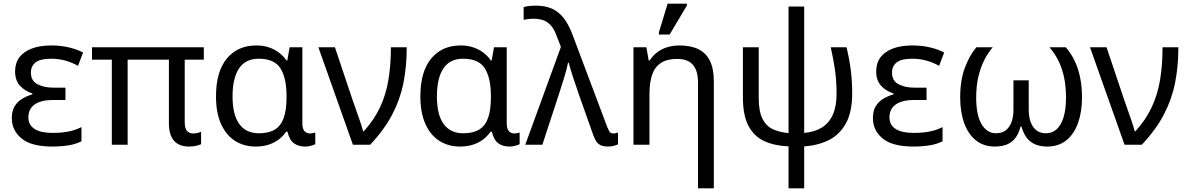

<svg xmlns="http://www.w3.org/2000/svg" viewBox="-20 -796 6531 1056"><path d="M268 10Q152 10 98.5 -34.5Q45 -79 45 -146Q45 -186 60.5 -211.5Q76 -237 101.5 -252.5Q127 -268 158 -277V-282Q115 -296 89 -325.5Q63 -355 63 -403Q63 -449 86.5 -480.5Q110 -512 154.5 -529Q199 -546 261 -546Q317 -546 362.5 -534.5Q408 -523 437 -507L409 -434Q377 -452 340.5 -462.5Q304 -473 261 -473Q201 -473 175.5 -452.5Q150 -432 150 -397Q150 -351 186.5 -332.5Q223 -314 271 -314H340V-246H271Q227 -246 197 -235Q167 -224 151.5 -203Q136 -182 136 -151Q136 -108 170.5 -86.5Q205 -65 268 -65Q320 -65 358.5 -73Q397 -81 428 -97V-19Q397 -3 356 3.5Q315 10 268 10Z M1020 10Q965 10 937 -22Q909 -54 909 -118V-468H682V0H595V-468H486V-536H1101V-468H996V-124Q996 -89 1009 -75.5Q1022 -62 1042 -62Q1056 -62 1067.5 -65Q1079 -68 1086 -72V-3Q1078 1 1060.5 5.5Q1043 10 1020 10Z M1386 10Q1322 10 1273 -21Q1224 -52 1196 -113.5Q1168 -175 1168 -266Q1168 -402 1227.5 -474Q1287 -546 1390 -546Q1428 -546 1459 -535.5Q1490 -525 1514.5 -506.5Q1539 -488 1556 -463H1560L1573 -536H1643V-118Q1643 -87 1655 -74.5Q1667 -62 1684 -62Q1692 -62 1701 -64Q1710 -66 1714 -67V-3Q1709 0 1700 3Q1691 6 1680 8Q1669 10 1658 10Q1621 10 1596.5 -8Q1572 -26 1561 -72H1554Q1538 -48 1514 -29.5Q1490 -11 1458 -0.5Q1426 10 1386 10ZM1404 -63Q1459 -63 1492.5 -84Q1526 -105 1541 -149Q1556 -193 1556 -261V-267Q1556 -367 1522.5 -420Q1489 -473 1403 -473Q1330 -473 1294.5 -419.5Q1259 -366 1259 -265Q1259 -165 1296 -114Q1333 -63 1404 -63Z M1921 0 1731 -536H1822L1919 -247Q1927 -223 1939 -190Q1951 -157 1961.5 -125.5Q1972 -94 1977 -74H1981Q2038 -137 2070.5 -206.5Q2103 -276 2116.5 -357.5Q2130 -439 2130 -536H2217Q2217 -431 2199 -340.5Q2181 -250 2137.5 -166.5Q2094 -83 2016 0Z M2510 10Q2446 10 2397 -21Q2348 -52 2320 -113.5Q2292 -175 2292 -266Q2292 -402 2351.5 -474Q2411 -546 2514 -546Q2552 -546 2583 -535.5Q2614 -525 2638.5 -506.5Q2663 -488 2680 -463H2684L2697 -536H2767V-118Q2767 -87 2779 -74.5Q2791 -62 2808 -62Q2816 -62 2825 -64Q2834 -66 2838 -67V-3Q2833 0 2824 3Q2815 6 2804 8Q2793 10 2782 10Q2745 10 2720.5 -8Q2696 -26 2685 -72H2678Q2662 -48 2638 -29.5Q2614 -11 2582 -0.5Q2550 10 2510 10ZM2528 -63Q2583 -63 2616.5 -84Q2650 -105 2665 -149Q2680 -193 2680 -261V-267Q2680 -367 2646.5 -420Q2613 -473 2527 -473Q2454 -473 2418.5 -419.5Q2383 -366 2383 -265Q2383 -165 2420 -114Q2457 -63 2528 -63Z M3322 10Q3303 10 3288 4.5Q3273 -1 3262.5 -14.5Q3252 -28 3243 -53L3164 -276Q3158 -294 3150 -317.5Q3142 -341 3133.5 -366Q3125 -391 3118.5 -413Q3112 -435 3108 -451H3104Q3097 -415 3082.5 -368Q3068 -321 3055 -281L2963 0H2869L3065 -538L3039 -605Q3023 -649 2993.5 -671Q2964 -693 2916 -693Q2898 -693 2884.5 -691Q2871 -689 2860 -687V-757Q2869 -760 2879.5 -761.5Q2890 -763 2902 -764Q2914 -765 2927 -765Q2979 -765 3016.5 -748Q3054 -731 3081.5 -695Q3109 -659 3130 -602L3320 -97Q3326 -83 3330 -75.5Q3334 -68 3339.5 -65Q3345 -62 3352 -62Q3360 -62 3367 -64Q3374 -66 3379 -67V-2Q3372 1 3363 4Q3354 7 3344 8.5Q3334 10 3322 10Z M3819 240V-343Q3819 -407 3791 -439.5Q3763 -472 3704 -472Q3648 -472 3614.5 -449.5Q3581 -427 3566.5 -384Q3552 -341 3552 -278V0H3464V-536H3535L3548 -463H3553Q3571 -491 3596 -509.5Q3621 -528 3652 -537Q3683 -546 3717 -546Q3779 -546 3821 -525.5Q3863 -505 3884.5 -461.5Q3906 -418 3906 -349V240ZM3604 -606V-618L3652 -776H3758V-766L3663 -606Z M4317 240V9Q4241 6 4184.5 -19.5Q4128 -45 4097 -103Q4066 -161 4066 -260V-536H4153V-257Q4153 -182 4174.5 -141Q4196 -100 4233.5 -84Q4271 -68 4317 -64V-760H4403V-65Q4460 -70 4499.5 -94Q4539 -118 4560 -164Q4581 -210 4581 -280Q4581 -349 4573 -407.5Q4565 -466 4549 -536H4636Q4652 -469 4659.5 -409Q4667 -349 4667 -283Q4667 -180 4632.5 -117.5Q4598 -55 4538.5 -25.5Q4479 4 4403 9V240Z M5004 10Q4888 10 4834.5 -34.5Q4781 -79 4781 -146Q4781 -186 4796.5 -211.5Q4812 -237 4837.5 -252.5Q4863 -268 4894 -277V-282Q4851 -296 4825 -325.5Q4799 -355 4799 -403Q4799 -449 4822.5 -480.5Q4846 -512 4890.5 -529Q4935 -546 4997 -546Q5053 -546 5098.5 -534.5Q5144 -523 5173 -507L5145 -434Q5113 -452 5076.5 -462.5Q5040 -473 4997 -473Q4937 -473 4911.5 -452.5Q4886 -432 4886 -397Q4886 -351 4922.5 -332.5Q4959 -314 5007 -314H5076V-246H5007Q4963 -246 4933 -235Q4903 -224 4887.5 -203Q4872 -182 4872 -151Q4872 -108 4906.5 -86.5Q4941 -65 5004 -65Q5056 -65 5094.5 -73Q5133 -81 5164 -97V-19Q5133 -3 5092 3.5Q5051 10 5004 10Z M5452 10Q5390 10 5347.5 -24Q5305 -58 5283 -119Q5261 -180 5261 -260Q5261 -355 5287 -424Q5313 -493 5350 -536H5440Q5415 -507 5394.5 -467.5Q5374 -428 5361.5 -376Q5349 -324 5349 -259Q5349 -162 5379 -112.5Q5409 -63 5458 -63Q5491 -63 5512.5 -80Q5534 -97 5544 -126.5Q5554 -156 5554 -193V-354H5638V-193Q5638 -152 5649.5 -122.5Q5661 -93 5682 -78Q5703 -63 5733 -63Q5767 -63 5791.5 -85Q5816 -107 5829.5 -151Q5843 -195 5843 -259Q5843 -322 5832 -372.5Q5821 -423 5800.5 -463.5Q5780 -504 5752 -536H5842Q5869 -505 5889 -464.5Q5909 -424 5920 -373Q5931 -322 5931 -260Q5931 -180 5909 -119Q5887 -58 5844.5 -24Q5802 10 5740 10Q5685 10 5650 -15.5Q5615 -41 5598 -100H5593Q5583 -61 5564 -36.5Q5545 -12 5517 -1Q5489 10 5452 10Z M6165 0 5975 -536H6066L6163 -247Q6171 -223 6183 -190Q6195 -157 6205.5 -125.5Q6216 -94 6221 -74H6225Q6282 -137 6314.5 -206.5Q6347 -276 6360.5 -357.5Q6374 -439 6374 -536H6461Q6461 -431 6443 -340.5Q6425 -250 6381.5 -166.5Q6338 -83 6260 0Z"/></svg>

Font: Noto Sans Ambassadori
Style: Regular
Weight: 400
Designer: Monotype Design Team
Foundry: Monotype Imaging Inc.
Version: Version 2.013